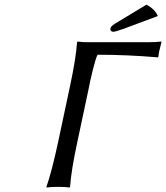

<svg xmlns="http://www.w3.org/2000/svg" viewBox="-20 -837 743 860"><path d="M326.2 -200.2Q298.8 -73.2 293.9 0L291 2.9Q272.5 0 241.2 0Q207 0 189 2.9L188 0Q211.9 -68.4 240.2 -200.2L293 -448.2Q320.3 -575.7 325.2 -647.9L328.1 -650.9Q343.8 -647.9 377.9 -647.9H641.1Q676.8 -647.9 702.1 -650.9L703.1 -647.9Q689.9 -599.6 689.9 -584L687 -580.1Q550.3 -591.8 417 -591.8Q408.7 -576.2 395.8 -523.9Q382.8 -471.7 378.9 -448.2ZM637.2 -816.9 636.2 -815.9Q674.3 -795.9 687 -765.1L530.8 -707Q494.1 -693.8 486.8 -694.8Q481 -694.8 477.5 -698.2Q474.1 -701.7 474.1 -706.1Q474.1 -718.8 495.1 -731Z"/></svg>

Font: Linear Smooth
Style: Italic
Weight: 400
Designer: Philipp H. Poll, Flanker
Foundry: Philipp H. Poll, reworked by Flanker
Version: Version 1.061 | FøM Fix